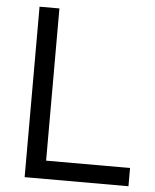

<svg xmlns="http://www.w3.org/2000/svg" viewBox="-52 -773 660 818"><g transform="rotate(5 277.5 -364.5)"><path d="M84 0V-729H169V-78H528V0Z"/></g></svg>

Font: Mona Sans
Style: Regular
Weight: 400
Designer: Deni Anggara
Foundry: GitHub
Version: Version 2.000;Glyphs 3.2.3 (3260)